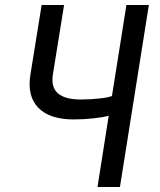

<svg xmlns="http://www.w3.org/2000/svg" viewBox="-20 -750 640 770"><path d="M371 0 416 -286Q397 -280 356 -275.5Q315 -271 276 -271Q179 -271 133.5 -318Q88 -365 102 -451L147 -730H237L192 -451Q176 -351 304 -351Q342 -351 378.5 -355Q415 -359 429 -365L487 -730H577L461 0Z"/></svg>

Font: NKDuy Mono
Style: Italic
Weight: 400
Italic angle: -9°
Monospace: yes
Designer: NKDuy
Foundry: NKDuy
Version: Version 2.251; ttfautohint (v1.8.4.7-5d5b)